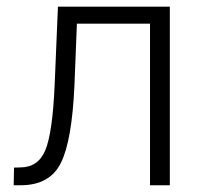

<svg xmlns="http://www.w3.org/2000/svg" viewBox="-20 -548 603 568"><path d="M482.4 -528.3V0H423.8V-478H207.5L200.2 -294.9Q192.9 -132.3 160.2 -66.2Q127.4 0 41.5 0H20.5L21.5 -52.2L39.6 -52.7Q92.8 -52.7 114 -103.5Q135.3 -154.3 141.6 -294.9L151.4 -528.3Z"/></svg>

Font: Roboto Web
Style: Light
Weight: 300
Designer: Google
Version: Version 1.200310; 2013